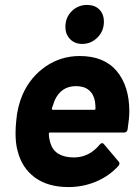

<svg xmlns="http://www.w3.org/2000/svg" viewBox="-20 -750 566 778"><path d="M497 -225Q494 -213 483 -213H183Q178 -213 178 -209Q178 -189 185 -168Q203 -112 281 -112Q342 -113 384 -164Q389 -170 394 -170Q398 -170 401 -166L461 -95Q464 -92 464 -87Q464 -82 460 -78Q423 -37 370 -14.5Q317 8 257 8Q174 8 121 -31Q68 -70 51 -140Q43 -168 43 -211Q43 -235 46 -262Q50 -316 72 -368Q104 -439 165.5 -481Q227 -523 303 -523Q402 -523 453 -462Q504 -401 504 -299Q504 -271 497 -225ZM201 -342Q199 -337 190 -310Q190 -305 195 -305H362Q367 -305 367 -310Q367 -322 365 -338Q360 -368 340.5 -384.5Q321 -401 288 -401Q227 -401 201 -342ZM245 -641Q245 -679 270.5 -704.5Q296 -730 333 -730Q364 -730 382.5 -711.5Q401 -693 401 -662Q401 -624 375 -598Q349 -572 313 -572Q283 -572 264 -591.5Q245 -611 245 -641Z"/></svg>

Font: Barlow
Style: Bold Italic
Weight: 700
Italic angle: -7°
Designer: Jeremy Tribby
Foundry: Tribby Type
Version: Version 1.422